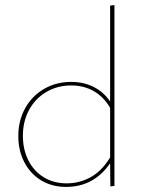

<svg xmlns="http://www.w3.org/2000/svg" viewBox="-20 -732 563 755"><path d="M430 -712V-1L414 1L413 -90Q349 3 240 3Q184 3 141.5 -23Q99 -49 75.5 -94.5Q52 -140 52 -197Q52 -258 79 -306.5Q106 -355 153.5 -382.5Q201 -410 260 -410Q308 -410 347.5 -390.5Q387 -371 413 -333V-710ZM413 -113V-308Q388 -351 349 -373.5Q310 -396 260 -396Q206 -396 162.5 -370.5Q119 -345 94.5 -300Q70 -255 70 -198Q70 -144 91.5 -101.5Q113 -59 152 -35Q191 -11 242 -11Q293 -11 337 -35.5Q381 -60 413 -113Z"/></svg>

Font: Ysabeau Thin
Style: Regular
Weight: 200
Designer: Christian Thalmann (Catharsis Fonts)
Version: Version 0.003